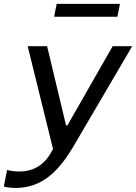

<svg xmlns="http://www.w3.org/2000/svg" viewBox="-46 -748 691 974"><path d="M562.5 -728.5H241.5L228.5 -663H549.5ZM-26.5 198.5C-9 202.5 9.5 205.5 33 205.5C172.5 205.5 256.5 113.5 328 -8L624.5 -513.5H525.5L296 -112H289L193 -513.5H94.5L223 8L210.5 30.5C183.5 76 137 122 50.5 122C27.5 122 8.5 119 -10 114Z"/></svg>

Font: Monaspace Neon
Style: Italic
Weight: 400
Italic angle: -11°
Designer: Riley Cran & the Lettermatic Team
Foundry: Lettermatic
Version: Version 1.200 (Monaspace Neon)